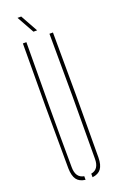

<svg xmlns="http://www.w3.org/2000/svg" viewBox="-179 -984 634 1032"><g transform="rotate(-20 138.5 -467.5)"><path d="M52.5 -85Q49.5 -442.5 52.5 -800H72.5Q71 -621 70.5 -442.8Q70 -264.5 71.5 -85Q71.5 -24.5 118.5 -16.5V4Q84.5 0 69 -21.2Q53.5 -42.5 52.5 -85ZM158.5 4V-16.5Q204.5 -24.5 204.5 -85Q207.5 -442.5 204.5 -800H224.5Q227.5 -442.5 224.5 -85Q224 -42.5 208.2 -21.2Q192.5 0 158.5 4ZM127.5 -840 72.5 -939H93.5L148.5 -840Z"/></g></svg>

Font: Big Shoulders Stencil Display Thin
Style: Regular
Weight: 100
Designer: Patric King
Foundry: XO Type Co
Version: Version 1.000